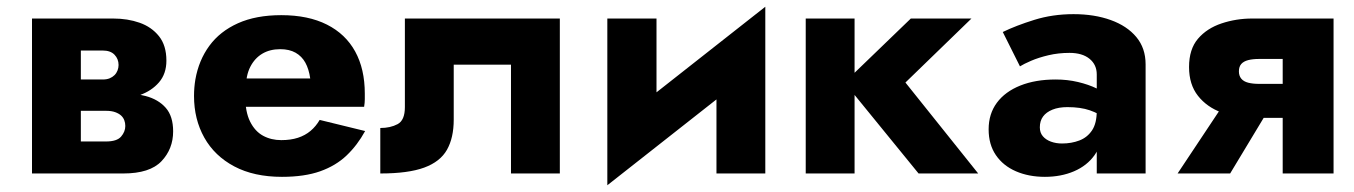

<svg xmlns="http://www.w3.org/2000/svg" viewBox="-20 -515 4020 570"><path d="M162 -240V-186H295Q311 -186 322 -182Q333 -178 339.5 -172Q346 -166 349 -158Q352 -150 352 -141Q352 -124 339.5 -109.5Q327 -95 295 -95H162V0H346Q425 0 459.5 -36.5Q494 -73 494 -125Q494 -170 472 -195Q450 -220 412 -230Q374 -240 326 -240ZM162 -220H316Q359 -220 394.5 -232.5Q430 -245 452 -270.5Q474 -296 474 -335Q474 -380 452 -407.5Q430 -435 394.5 -447.5Q359 -460 316 -460H162V-365H285Q308 -365 320 -352.5Q332 -340 332 -322Q332 -314 329 -306Q326 -298 320 -292Q314 -286 305.5 -282.5Q297 -279 285 -279H162ZM75 -460V0H220V-460Z M641 -198H1061Q1063 -210 1063 -220.5Q1063 -231 1063 -237Q1063 -310 1034.5 -362Q1006 -414 950.5 -442Q895 -470 815 -470Q740 -470 686.5 -446Q633 -422 601.5 -379Q570 -336 560 -279Q558 -267 557 -255Q556 -243 556 -230Q556 -161 586.5 -106.5Q617 -52 675.5 -21Q734 10 817 10Q884 10 930.5 -6.5Q977 -23 1009 -53.5Q1041 -84 1064 -126L929 -159Q918 -140 902 -126.5Q886 -113 864.5 -106Q843 -99 815 -99Q785 -99 761 -112Q737 -125 722.5 -154Q708 -183 708 -230L710 -254Q710 -291 723 -316.5Q736 -342 758.5 -355.5Q781 -369 812 -369Q839 -369 857.5 -358.5Q876 -348 886.5 -329Q897 -310 901 -282H641Z M1642 -460H1182V-197Q1182 -158 1160.5 -146.5Q1139 -135 1109 -135V0Q1192 0 1239.5 -17.5Q1287 -35 1307 -70.5Q1327 -106 1327 -160V-323H1497V0H1642Z M2247 -330 2252 -495 1788 -130 1783 35ZM1929 -460H1783V35L1929 -106ZM2252 -495 2107 -354V0H2252Z M2372 -460V0H2517V-460ZM2684 -460 2487 -270 2707 0H2884L2668 -270L2864 -460Z M3067 -137Q3067 -156 3076.5 -169Q3086 -182 3104.5 -189.5Q3123 -197 3149 -197Q3188 -197 3215.5 -187.5Q3243 -178 3269 -159V-230Q3259 -241 3235.5 -252.5Q3212 -264 3180.5 -271.5Q3149 -279 3114 -279Q3054 -279 3009 -261Q2964 -243 2939.5 -210Q2915 -177 2915 -131Q2915 -86 2936.5 -54.5Q2958 -23 2996 -6.5Q3034 10 3082 10Q3130 10 3168.5 -6.5Q3207 -23 3229.5 -54.5Q3252 -86 3252 -130L3236 -186Q3236 -149 3222 -128Q3208 -107 3184.5 -98Q3161 -89 3133 -89Q3115 -89 3100 -94.5Q3085 -100 3076 -110.5Q3067 -121 3067 -137ZM3008 -318Q3019 -325 3041 -334.5Q3063 -344 3092.5 -351Q3122 -358 3155 -358Q3193 -358 3214.5 -340.5Q3236 -323 3236 -294V0H3381V-324Q3381 -372 3353.5 -405Q3326 -438 3277.5 -455.5Q3229 -473 3167 -473Q3105 -473 3050.5 -456Q2996 -439 2957 -420Z M3632 0 3758 -209H3615L3476 0ZM3939 0V-460H3788V0ZM3840 -266H3718Q3699 -266 3685.5 -269.5Q3672 -273 3665 -281.5Q3658 -290 3658 -303Q3658 -317 3665 -325Q3672 -333 3685.5 -336.5Q3699 -340 3718 -340H3840V-460H3697Q3650 -460 3606.5 -445.5Q3563 -431 3536.5 -400Q3510 -369 3510 -316Q3510 -264 3536.5 -230.5Q3563 -197 3606.5 -181Q3650 -165 3697 -165H3840Z"/></svg>

Font: Jost
Style: Bold
Weight: 700
Version: Version 3.710